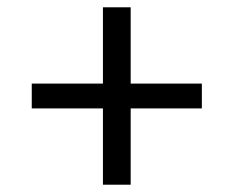

<svg xmlns="http://www.w3.org/2000/svg" viewBox="-20 -568 640 526"><path d="M262 -62V-271H67V-339H262V-548H338V-339H533V-271H338V-62Z"/></svg>

Font: Aneliza
Style: Regular
Weight: 400
Designer: Mike Abbink, Paul van der Laan, Pieter van Rosmalen
Foundry: Bold Monday
Version: Version 3.001;September 8, 2019;FontCreator 11.5.0.2425 64-b